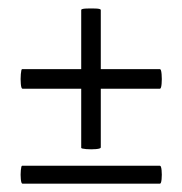

<svg xmlns="http://www.w3.org/2000/svg" viewBox="-20 -442 438 461"><path d="M34 -1Q31 -1 30 -11.8Q29 -22.5 30 -33.2Q31 -44 33 -44H364Q367 -44 368 -33.2Q369 -22.5 368 -11.8Q367 -1 364 -1ZM34 -229Q31 -229 30 -240.5Q29 -252 30 -264Q31 -276 33 -276H364Q367 -276 368 -264Q369 -252 368 -240.5Q367 -229 364 -229ZM222 -88Q222 -85 210.5 -84Q199 -83 187 -84Q175 -85 175 -87V-418Q175 -421 187 -421.5Q199 -422 210.5 -421.5Q222 -421 222 -418Z"/></svg>

Font: Cormorant Garamond Light
Style: Italic
Weight: 300
Italic angle: -10°
Designer: Christian Thalmann (Catharsis Fonts)
Foundry: Catharsis Fonts
Version: Version 4.001